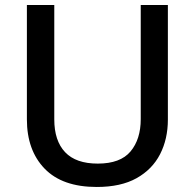

<svg xmlns="http://www.w3.org/2000/svg" viewBox="-20 -734 776 764"><path d="M648 -258Q648 -181 617 -120.5Q586 -60 523.5 -25Q461 10 365 10Q228 10 157.5 -63Q87 -136 87 -259V-714H196V-259Q196 -174 239 -128.5Q282 -83 369 -83Q459 -83 499.5 -131.5Q540 -180 540 -260V-714H648Z"/></svg>

Font: Noto Sans Thai Looped Medium
Style: Regular
Weight: 500
Designer: Sasikarn Vongin, Ben Mitchell
Foundry: The Fontpad Ltd
Version: Version 1.001; ttfautohint (v1.8.4.7-5d5b)